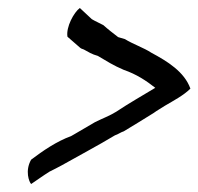

<svg xmlns="http://www.w3.org/2000/svg" viewBox="-20 -479 497 481"><path d="M149 -387 180 -360C182 -358 186 -356 190 -355C201 -349 210 -343 225 -339C247 -326 264 -315 290 -304C322 -293 346 -277 369 -259C336 -239 304 -221 271 -199C255 -189 236 -182 218 -173L165 -142C162 -140 160 -139 158 -138C122 -125 87 -101 58 -79C42 -51 53 -23 58 -18C73 -28 88 -39 104 -49C113 -53 125 -60 135 -65C179 -90 225 -114 268 -140C275 -142 283 -148 290 -150C315 -165 341 -181 365 -196C373 -202 384 -208 393 -214C415 -227 440 -240 457 -257C442 -299 400 -325 359 -347C341 -359 312 -369 293 -381L276 -386C263 -396 250 -406 239 -416C230 -421 218 -426 210 -431L180 -459C165 -448 145 -411 149 -387Z"/></svg>

Font: SolarCharger
Style: 552
Weight: 400
Designer: Mew Too
Foundry: Cannot Into Space Fonts/KineticPlasma Fonts
Version: Version 1.100